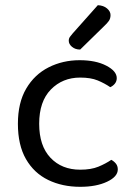

<svg xmlns="http://www.w3.org/2000/svg" viewBox="-20 -707 518 740"><path d="M289 -408Q221 -408 176 -362Q131 -316 131 -230Q131 -145 174.5 -99Q218 -53 289 -53Q331 -53 359 -64.5Q387 -76 409 -91Q420 -85 427 -76Q434 -67 434 -54Q434 -26 392.5 -6.5Q351 13 289 13Q220 13 165.5 -13.5Q111 -40 80 -94Q49 -148 49 -230Q49 -311 81 -365.5Q113 -420 167.5 -447.5Q222 -475 287 -475Q349 -475 389.5 -454Q430 -433 430 -406Q430 -394 423 -385Q416 -376 405 -371Q383 -386 356.5 -397Q330 -408 289 -408ZM260 -578 357 -687Q379 -686 392.5 -674.5Q406 -663 406 -649Q406 -636 400 -627Q394 -618 380 -605L289 -516Q270 -516 257.5 -526.5Q245 -537 245 -550Q245 -559 250 -565.5Q255 -572 260 -578Z"/></svg>

Font: Baloo Tammudu 2
Style: Regular
Weight: 400
Designer: Maithili Shingre, Omkar Shende and Ek Type
Foundry: Ek Type
Version: Version 1.700